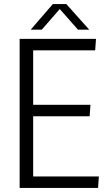

<svg xmlns="http://www.w3.org/2000/svg" viewBox="-20 -918 544 938"><path d="M76 -728H449L445 -672H142V-406H422L418 -350H142V-56H463L459 0H76ZM130 -773 238 -898H304L416 -773H361L272 -874L184 -773Z"/></svg>

Font: Murecho Thin Light
Style: Regular
Weight: 300
Version: Version 1.010